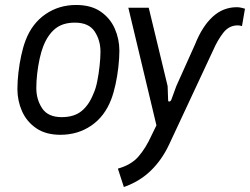

<svg xmlns="http://www.w3.org/2000/svg" viewBox="-20 -531 1005 772"><path d="M478 221 454 147Q508 132 537.5 97.5Q567 63 589 14L609 -27L496 -500H578L654 -185L656 -129Q656 -121 662 -123Q668 -125 670 -133L689 -185L764 -352Q793 -425 835 -463.5Q877 -502 932 -502Q941 -502 950 -500Q959 -498 965 -496L953 -426Q944 -429 936 -429Q901 -429 878 -399.5Q855 -370 838 -331L660 50Q631 112 586 155.5Q541 199 478 221ZM223 11Q164 11 125.5 -15.5Q87 -42 68.5 -84Q50 -126 50 -173Q50 -203 54 -238.5Q58 -274 65.5 -308.5Q73 -343 83 -369Q109 -437 163 -474Q217 -511 286 -511Q346 -511 384.5 -484.5Q423 -458 441.5 -416Q460 -374 460 -327Q460 -298 456 -262Q452 -226 444.5 -191.5Q437 -157 427 -131Q401 -63 347 -26Q293 11 223 11ZM228 -60Q278 -60 308 -84.5Q338 -109 356 -155Q365 -174 371 -204Q377 -234 380.5 -266.5Q384 -299 384 -323Q384 -369 360.5 -404.5Q337 -440 281 -440Q232 -440 202 -415.5Q172 -391 154 -345Q146 -325 139.5 -295.5Q133 -266 129.5 -235Q126 -204 126 -177Q126 -131 149.5 -95.5Q173 -60 228 -60Z"/></svg>

Font: Finlandica
Style: Italic
Weight: 400
Italic angle: -8°
Designer: Niklas Ekholm, Juho Hiilivirta, Jaakko Suomalainen
Foundry: Helsinki Type Studio
Version: Version 1.064